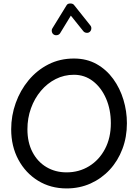

<svg xmlns="http://www.w3.org/2000/svg" viewBox="-20 -1038 785 1097"><path d="M360.4 38.6Q269 38.6 197.5 -5.4Q126 -49.3 85 -125.7Q43.9 -202.1 43.9 -299.3Q43.9 -377 69.8 -449.5Q95.7 -522 143.3 -579.3Q190.9 -636.7 256.6 -670.2Q322.3 -703.6 402.3 -703.6Q475.6 -703.6 532 -671.9Q588.4 -640.1 627 -586.9Q665.5 -533.7 685.3 -468Q705.1 -402.3 705.1 -334Q705.1 -254.9 679.4 -187Q653.8 -119.1 607.2 -68.6Q560.5 -18.1 497.6 10.3Q434.6 38.6 360.4 38.6ZM360.4 -53.2Q431.6 -53.2 489 -88.4Q546.4 -123.5 579.8 -186.8Q613.3 -250 613.3 -334Q613.3 -411.6 586.2 -474.4Q559.1 -537.1 511.5 -574Q463.9 -610.8 402.3 -610.8Q346.7 -610.8 298.3 -586.4Q250 -562 213.6 -518.8Q177.2 -475.6 157 -419.4Q136.7 -363.3 136.7 -299.3Q136.7 -224.1 165.8 -168.7Q194.8 -113.3 245.4 -83.3Q295.9 -53.2 360.4 -53.2ZM287.6 -840.3Q278.8 -845.7 276.4 -856.4Q273.9 -867.2 279.3 -876L360.4 -1007.8Q366.2 -1018.1 381.3 -1018.1Q396.5 -1018.1 402.8 -1009.8L496.6 -892.1Q502.9 -884.3 501.7 -873.3Q500.5 -862.3 492.2 -855.5Q484.4 -849.1 473.4 -850.6Q462.4 -852.1 456.1 -859.9L384.8 -948.7L323.7 -848.6Q318.4 -839.8 307.4 -837.4Q296.4 -835 287.6 -840.3Z"/></svg>

Font: Mikhak-DS1-FD Medium
Style: Regular
Weight: 500
Designer: Amin Abedi
Version: Version 3.2